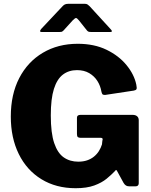

<svg xmlns="http://www.w3.org/2000/svg" viewBox="-20 -983 797 1013"><path d="M379 10Q276 10 198.5 -37.5Q121 -85 79 -170.5Q37 -256 37 -368Q37 -485 81.5 -571Q126 -657 206 -704.5Q286 -752 390 -752Q477 -752 542 -720.5Q607 -689 647.5 -639.5Q688 -590 699 -537Q703 -518 700 -512.5Q697 -507 686 -505L534 -482Q523 -482 520 -486.5Q517 -491 515 -500Q510 -530 494 -555.5Q478 -581 451 -597Q424 -613 386 -613Q343 -613 312 -589.5Q281 -566 264.5 -514Q248 -462 248 -374Q248 -281 266 -228Q284 -175 316.5 -152.5Q349 -130 393 -130Q419 -130 439.5 -137Q460 -144 475.5 -156.5Q491 -169 501.5 -185.5Q512 -202 518 -221L520 -240Q526 -256 511 -256H404Q395 -256 390.5 -260Q386 -264 386 -276V-362Q386 -377 405 -377H679Q695 -377 703.5 -369.5Q712 -362 712 -349V-16Q712 -9 708 -4.5Q704 0 696 0H661Q652 0 645 -4Q638 -8 632 -18L597 -82Q595 -86 592.5 -86Q590 -86 587 -81Q568 -61 542.5 -40Q517 -19 477.5 -4.5Q438 10 379 10ZM439 -822 396 -876Q386 -888 381 -888Q376 -888 364 -876L315 -822Q309 -816 304.5 -815Q300 -814 291 -814H200Q192 -814 191.5 -818.5Q191 -823 198 -831L308 -948Q315 -956 322 -959.5Q329 -963 342 -963H427Q437 -963 442.5 -959Q448 -955 453 -950L562 -831Q579 -814 561 -814H464Q456 -814 450 -815Q444 -816 439 -822Z"/></svg>

Font: Libre Franklin ExtraBold
Style: Regular
Weight: 800
Designer: Pablo Impallari, Rodrigo Fuenzalida, Nhung Nguyen
Foundry: Impallari Type
Version: Version 3.000